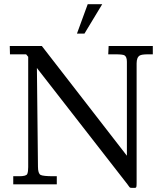

<svg xmlns="http://www.w3.org/2000/svg" viewBox="-20 -889 784 926"><path d="M351.1 -726.8 403.1 -868.9H473.1L387.2 -726.8ZM27.1 -667H181.9L592 -137.9V-591.1Q592 -614.5 580.8 -621.8Q572.8 -627 537.1 -627H502L503.9 -667H717V-627H694.1Q663.1 -627 653.8 -621.1Q638.9 -612.3 638.9 -583V-7.1Q638.9 7.6 637.6 12.3Q636.2 17.1 629.9 17.1H616Q607.7 17.1 606 14.9Q604.2 12.7 603.1 11.5Q602.1 10.3 599.2 6.2Q596.4 2.2 594 -1L158 -561L163.1 -85Q163.1 -52.5 175.8 -45.4Q188 -39.1 237.1 -39.1H253.9V0H43.9V-39.1H74Q106.9 -39.1 111.6 -50.3Q116 -61 116 -83V-615L106 -627H28.1Z"/></svg>

Font: Linden Hill
Style: Regular
Weight: 400
Version: Version 1.202